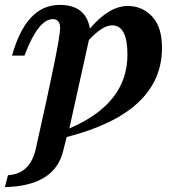

<svg xmlns="http://www.w3.org/2000/svg" viewBox="-56 -520 716 784"><path d="M227.1 4.4Q464.4 -96.2 464.4 -296.9Q464.4 -416.5 401.9 -416.5Q362.8 -416.5 307.1 -356.9ZM-36.1 244.1 -23.4 195.3Q68.4 190.4 90.8 84.5Q189.5 -353.5 189.5 -404.3Q189.5 -441.9 159.7 -441.9Q100.1 -441.9 43.9 -293H-6.8Q50.8 -500 187.5 -500Q294.9 -500 311 -403.3Q389.6 -495.6 465.8 -495.6Q524.9 -495.6 565.2 -452.6Q605.5 -409.7 605.5 -324.7Q605.5 -60.1 216.3 39.6L201.2 99.1Q165.5 239.3 -36.1 244.1Z"/></svg>

Font: Munson
Style: Bold Italic
Weight: 700
Italic angle: -12°
Designer: Paul James MIller
Foundry: High-Logic / Made with FontCreator
Version: Version 2.10;May 5, 2019;FontCreator 11.5.0.2430 64-bit